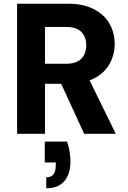

<svg xmlns="http://www.w3.org/2000/svg" viewBox="-20 -720 690 1033"><path d="M72 0V-700H344Q429 -700 485.5 -670.5Q542 -641 569.5 -592Q597 -543 597 -483Q597 -427 570.5 -378Q544 -329 488 -299Q432 -269 343 -269H222V0ZM433 0 292 -306H453L603 0ZM222 -377H335Q391 -377 417.5 -404Q444 -431 444 -477Q444 -522 417.5 -548.5Q391 -575 335 -575H222ZM229 293V234Q255 234 267.5 218Q280 202 280 170V154H221V42H341Q351 71 355 98Q359 125 359 150Q359 215 326.5 254Q294 293 229 293Z"/></svg>

Font: DM Sans 10pt Black
Style: Regular
Weight: 900
Version: Version 4.004;gftools[0.9.30]